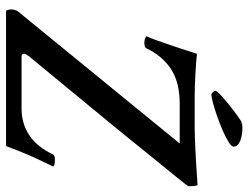

<svg xmlns="http://www.w3.org/2000/svg" viewBox="-116 -728 843 652"><g transform="rotate(90 306.0 -401.5)"><path d="M15.6 0Q10.7 -10.7 11.7 -21.5Q13.7 -36.1 19.5 -42L466.8 -589.8H333Q258.8 -589.8 213.9 -560.1Q168.9 -530.3 143.6 -476.6Q140.6 -469.7 124 -469.7Q116.2 -469.7 109.9 -472.2Q103.5 -474.6 102.5 -475.6Q106.4 -484.4 114.7 -506.8Q123 -529.3 132.3 -557.1Q141.6 -585 149.9 -609.9Q158.2 -634.8 162.1 -648.4Q167 -647.5 186 -646Q205.1 -644.5 229.5 -643.1Q253.9 -641.6 275.9 -641.1Q297.9 -640.6 306.6 -640.6H408.2Q440.4 -640.6 490.2 -643.1Q540 -645.5 607.4 -650.4Q610.4 -649.4 611.3 -636.2Q612.3 -623 611.3 -618.2Q610.4 -614.3 500 -479.5Q445.3 -411.1 390.1 -344.2Q335 -277.3 280.3 -210.9L169.9 -77.1Q162.1 -66.4 162.1 -61.5Q161.1 -52.7 171.9 -52.7H346.7Q453.1 -52.7 503.9 -159.2Q506.8 -166 523.4 -166Q541 -166 544.9 -160.2Q540 -149.4 531.2 -131.3Q522.5 -113.3 514.6 -96.2Q506.8 -79.1 502.9 -69.3Q497.1 -55.7 489.3 -36.1Q481.4 -16.6 475.6 0ZM300.8 -697.3Q296.9 -697.3 292.5 -702.1Q288.1 -707 288.1 -711.9Q288.1 -714.8 298.8 -725.6Q309.6 -736.3 326.2 -750Q342.8 -763.7 360.4 -776.9Q377.9 -790 390.6 -797.9Q402.3 -802.7 414.1 -802.7Q439.5 -802.7 458.5 -794.9Q477.5 -787.1 477.5 -772.5Q477.5 -765.6 461.9 -755.9Q446.3 -746.1 422.9 -735.8Q399.4 -725.6 374 -716.8Q348.6 -708 328.6 -702.6Q308.6 -697.3 300.8 -697.3Z"/></g></svg>

Font: Crimson Text SemiBold
Style: Italic
Weight: 600
Italic angle: -11°
Designer: Sebastian Kosch
Foundry: Sebastian Kosch
Version: Version 1.100; ttfautohint (v1.8.4)